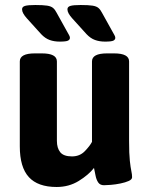

<svg xmlns="http://www.w3.org/2000/svg" viewBox="-20 -738 597 766"><path d="M206 8Q131 8 95 -31.5Q59 -71 59 -154V-493Q59 -525 119 -525H147Q207 -525 207 -493V-176Q207 -147 220.5 -130.5Q234 -114 267 -114Q298 -114 318 -134.5Q338 -155 347 -172V-493Q347 -525 407 -525H435Q495 -525 495 -493V-176Q495 -124 498 -96.5Q501 -69 504 -55.5Q507 -42 507 -31Q507 -22 493.5 -16Q480 -10 460.5 -6Q441 -2 422.5 -0.5Q404 1 395 1Q379 1 371.5 -10.5Q364 -22 361 -38.5Q358 -55 355 -68Q333 -40 294 -16Q255 8 206 8ZM218 -572Q196 -572 178 -578.5Q160 -585 144 -602L87 -665Q78 -675 73 -684Q68 -693 68 -701Q68 -711 80 -714.5Q92 -718 121 -718Q152 -718 168 -715.5Q184 -713 192 -706Q200 -699 206 -687L246 -615Q252 -604 255.5 -598Q259 -592 259 -587Q259 -580 251.5 -576Q244 -572 218 -572ZM399 -572Q377 -572 359 -578.5Q341 -585 325 -602L268 -665Q259 -675 254 -684Q249 -693 249 -701Q249 -711 261 -714.5Q273 -718 302 -718Q333 -718 349 -715.5Q365 -713 373 -706Q381 -699 387 -687L427 -615Q433 -604 436.5 -598Q440 -592 440 -587Q440 -580 432.5 -576Q425 -572 399 -572Z"/></svg>

Font: Asap
Style: Regular
Weight: 400
Designer: Pablo Cosgaya
Foundry: Omnibus-Type
Version: Version 3.001